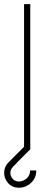

<svg xmlns="http://www.w3.org/2000/svg" viewBox="-41 -720 241 926"><path d="M75 0V-700H105V0ZM49 185.5Q17.5 185 -1.8 163Q-21 141 -21 113.5Q-21 84 0 63L84 -21L105 0Q70 35 50.5 54.5Q31 74 22.2 84Q13.5 94 11.2 100Q9 106 9 113.5Q9 129 19.8 141.8Q30.5 154.5 49.5 155.5Q69 155.5 86.5 141.5Q104 127.5 104 102H134Q134 138.5 108.8 162Q83.5 185.5 49 185.5Z"/></svg>

Font: Urbanist Thin
Style: Regular
Weight: 100
Designer: Corey Hu
Foundry: Corey Hu
Version: Version 1.330; ttfautohint (v1.8.4.7-5d5b)